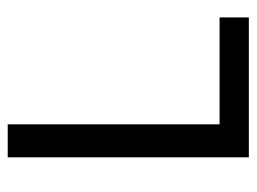

<svg xmlns="http://www.w3.org/2000/svg" viewBox="-104 -564 668 500"><g transform="rotate(-90 230.0 -314.0)"><path d="M434.6 0V-76.2H156.2V-627.9H70.3V0Z"/></g></svg>

Font: Namkio Khamti
Style: Regular
Weight: 400
Designer: Debbi Hosken
Foundry: SIL International
Version: Version 3.917